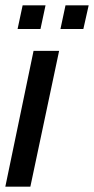

<svg xmlns="http://www.w3.org/2000/svg" viewBox="-25 -701 353 721"><path d="M-5 0 101 -510H197L89 0ZM202 -592 221 -681H308L288 -592ZM41 -592 60 -681H146L127 -592Z"/></svg>

Font: Saira ExtraCondensed SemiBold
Style: Italic
Weight: 600
Width: 2
Italic angle: -12°
Designer: Hector Gatti with collaboration of the Omnibus-Type team
Foundry: Omnibus-Type
Version: Version 1.101